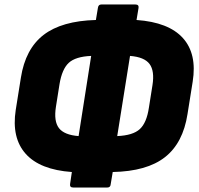

<svg xmlns="http://www.w3.org/2000/svg" viewBox="-20 -755 885 855"><path d="M306 80Q290 80 292 65L300 11Q158 1 94.5 -70Q31 -141 50 -265L73 -409Q93 -537 174 -599.5Q255 -662 407 -666L416 -720Q418 -735 431 -735H583Q599 -735 597 -720L588 -666Q731 -656 794.5 -585.5Q858 -515 838 -391L815 -247Q795 -118 714.5 -55Q634 8 482 11L473 65Q472 80 458 80ZM330 -149 386 -506Q316 -503 286 -475Q256 -447 245 -380L229 -279Q219 -215 242.5 -184.5Q266 -154 330 -149ZM502 -149Q572 -152 602.5 -180Q633 -208 643 -275L659 -376Q669 -439 646 -470Q623 -501 559 -506Z"/></svg>

Font: Sofia Sans ExtraBlack
Style: Italic
Weight: 1000
Italic angle: -9°
Designer: Botio Nikoltchev, Ani Petrova
Foundry: lettersoup
Version: Version 4.100; ttfautohint (v1.8.4.7-5d5b)